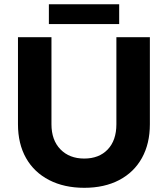

<svg xmlns="http://www.w3.org/2000/svg" viewBox="-20 -876 793 907"><path d="M529.8 -289.1V-700.2H688V-289.1Q688 -197.3 650.4 -129.6Q612.8 -62 543 -25.4Q473.1 11.2 378.2 11.2Q283.2 11.2 212.2 -25.4Q141.1 -62 103 -129.4Q64.9 -196.8 64.9 -289.1V-700.2H223.1V-289.1Q223.1 -213.9 265.6 -170.4Q308.1 -127 377.9 -127Q447.8 -127 488.8 -169.9Q529.8 -212.9 529.8 -289.1ZM210.9 -856H543V-762.2H210.9Z"/></svg>

Font: Montserrat-SemiBold
Style: Regular
Weight: 600
Designer: Julieta Ulanovsky
Foundry: Julieta Ulanovsky
Version: Version 6.001